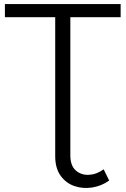

<svg xmlns="http://www.w3.org/2000/svg" viewBox="-20 -720 614 939"><path d="M514 163Q476 190 430.5 197Q385 204 344 190Q303 176 276.5 139.5Q250 103 250 43V-636H4V-700H570V-636H324V40Q324 90 350.5 113.5Q377 137 415 135Q453 133 487 108Z"/></svg>

Font: Montserrat
Style: Regular
Weight: 400
Designer: Julieta Ulanovsky
Foundry: Julieta Ulanovsky
Version: Version 9.000; ttfautohint (v1.8.4.7-5d5b)